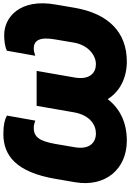

<svg xmlns="http://www.w3.org/2000/svg" viewBox="164 -922 775 1143"><g transform="rotate(-90 551.5 -350.5)"><path d="M286 17C392 17 476 -23 533 -97C578 -23 662 17 756 17C933 17 1041 -94 1076 -290L1096 -407C1134 -621 1018 -713 916 -713C882 -713 850 -710 821 -697L791 -528C808 -534 821 -537 834 -537C882 -537 905 -503 888 -408L869 -296C854 -213 794 -167 741 -167C690 -167 645 -203 662 -296L701 -520H493L454 -296C437 -203 380 -167 329 -167C276 -167 230 -203 247 -296L266 -408C283 -503 307 -537 362 -537C375 -537 389 -534 405 -528L435 -697C410 -710 380 -718 326 -718C196 -718 98 -641 58 -407L38 -290C8 -113 114 17 286 17Z"/></g></svg>

Font: Fixel Display 20240404 Black
Style: Italic
Weight: 900
Italic angle: -10°
Designer: AlfaBravo + MacPaw
Foundry: Kyrylo Tkachov, Marchela Mozhyna, Serhii Makarenko, Maria Weinstein, Zakhar Kryvoshyya
Version: Version 1.211;Glyphs 3.2 (3225)